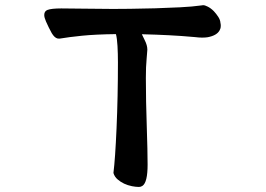

<svg xmlns="http://www.w3.org/2000/svg" viewBox="-20 -679 1040 752"><path d="M557.1 -484.4Q557.1 -477.1 554.2 -447.8Q551.3 -418.5 551.3 -373.8Q551.3 -329.1 552.2 -281.2Q553.2 -233.4 554.7 -189Q558.1 -85.4 558.1 -34.2Q558.1 35.2 538.1 48.8Q531.7 53.2 524.4 53.2Q512.2 53.2 497.1 50.3Q463.4 43.5 440.9 23.9Q428.7 13.7 424.3 -1.5Q431.2 -56.2 436.5 -177.2Q441.9 -300.8 441.9 -434.6Q441.9 -468.8 440.2 -498.8Q438.5 -528.8 434.1 -545.4Q354.5 -544.4 301.5 -539.1Q248.5 -533.7 213.9 -527.8Q212.4 -527.8 210.4 -527.8Q208.5 -527.8 205.1 -528.3Q193.4 -531.2 182.6 -549.3Q170.4 -571.3 160.2 -594.7Q153.3 -610.4 153.3 -620.1Q153.3 -635.3 166 -640.1Q181.2 -646 220.2 -646Q234.4 -646 315.7 -645Q397 -644 422.6 -644Q448.2 -644 489.3 -644.5Q588.4 -645.5 685.1 -650.4Q733.4 -652.8 768.1 -657.7Q771.5 -658.7 775.4 -658.7Q782.7 -658.7 793 -653.3Q805.2 -647.5 817.4 -635.3Q827.1 -625 835 -612.8Q842.8 -600.6 843.3 -589.8Q844.7 -584.5 844.7 -578.4Q844.7 -572.3 843.3 -567.6Q841.8 -563 840.3 -560.5Q829.6 -540 793.5 -533.2Q784.2 -531.7 771.7 -531.7Q759.3 -531.7 743.7 -533.7Q689.9 -538.6 641.4 -541Q592.8 -543.5 535.6 -544.9Q540 -535.2 546.9 -521.5Q557.1 -501.5 557.1 -484.4Z"/></svg>

Font: Bakudai
Style: Medium
Weight: 500
Version: Version 1.48